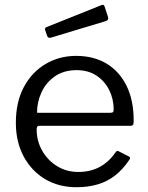

<svg xmlns="http://www.w3.org/2000/svg" viewBox="-20 -774 621 804"><path d="M133.5 -232.3Q133.5 -183.4 156.8 -142.8Q180.1 -102.1 219.5 -78Q259 -53.9 307.5 -53.9Q358.2 -53.9 396.9 -74.6Q435.7 -95.3 464.4 -136.7Q467.6 -141.4 470.4 -141.9Q473.2 -142.4 478.1 -139.9L519.8 -118.8Q529.1 -114 521.7 -105Q495.1 -65.1 462.6 -39.6Q430.1 -14.2 389.8 -2.1Q349.6 10 300.1 10Q225.9 10 168.8 -24Q111.7 -58 79 -119.1Q46.4 -180.2 46.4 -259.6Q46.4 -346.8 79.8 -409.3Q113.2 -471.9 170.6 -505.9Q227.9 -540 299 -540Q372.2 -540 426 -507.8Q479.7 -475.6 509.8 -415Q539.8 -354.4 539.8 -268.5Q539.8 -260.6 538.4 -254Q537 -247.4 525.5 -247.1H142Q137.9 -247.1 135.7 -242.8Q133.5 -238.4 133.5 -232.3ZM439 -301.6Q449.7 -301.6 452.9 -304.4Q456 -307.3 456 -315.6Q456 -359 437.4 -396.6Q418.8 -434.1 384.2 -457.2Q349.7 -480.3 300.8 -480.3Q247.4 -480.3 210.1 -454.5Q172.7 -428.6 153.9 -387.6Q135 -346.6 135 -301.8ZM417.7 -747.6 432.3 -702.9Q436.7 -690.3 422 -685.4L193.4 -616.4Q186.9 -614.8 183.4 -616.4Q180 -617.9 177.4 -623.6L169.7 -646.3Q165.8 -657 174 -660.1L406.1 -753.1Q414.3 -756.2 417.7 -747.6Z"/></svg>

Font: Libre Franklin Thin
Style: Regular
Weight: 100
Designer: Pablo Impallari, Rodrigo Fuenzalida, Nhung Nguyen
Foundry: Impallari Type
Version: Version 3.000